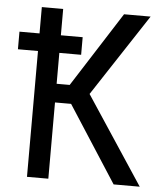

<svg xmlns="http://www.w3.org/2000/svg" viewBox="-52 -756 673 801"><g transform="rotate(5 285.0 -355.5)"><path d="M247.6 -319.3H180.2V0H90.8V-526.9H6.8V-600.6H90.8V-710.9H180.2V-600.6H271.5V-526.9H180.2V-397.5H234.9L435.1 -710.9H546.4L320.8 -367.2L563 0H453.6Z"/></g></svg>

Font: MAUL Condensed
Style: Condensed Regular
Weight: 400
Designer: MAUL
Version: Version 1.0; 2020; ttfautohint (v1.8.3)